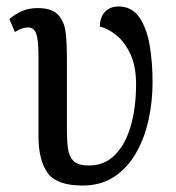

<svg xmlns="http://www.w3.org/2000/svg" viewBox="-20 -564 543 594"><path d="M235 10Q155 10 127 -29.5Q99 -69 99 -143V-393Q99 -441 92 -460Q85 -479 67 -479Q58 -479 48.5 -476Q39 -473 26 -465L9 -505Q29 -522 50 -530.5Q71 -539 96 -539Q142 -539 161 -517Q180 -495 183.5 -460.5Q187 -426 187 -388V-159Q187 -127 190.5 -103Q194 -79 208 -65.5Q222 -52 255 -52Q304 -52 336.5 -85.5Q369 -119 385 -176Q401 -233 401 -303Q401 -359 383.5 -396.5Q366 -434 340 -455Q314 -476 289 -482Q289 -511 305 -527.5Q321 -544 346 -544Q388 -544 411 -510.5Q434 -477 443 -424Q452 -371 452 -310Q452 -250 439.5 -193Q427 -136 400.5 -90Q374 -44 333 -17Q292 10 235 10Z"/></svg>

Font: Noto Serif Condensed
Style: Regular
Weight: 400
Width: 3
Designer: Monotype Design Team
Foundry: Monotype Imaging Inc.
Version: Version 2.013; ttfautohint (v1.8.4.7-5d5b)